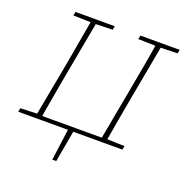

<svg xmlns="http://www.w3.org/2000/svg" viewBox="-151 -811 1098 1145"><g transform="rotate(20 397.5 -238.5)"><path d="M121 0 189 -364Q203 -442 216.5 -520Q230 -598 244 -676H277L210 -313Q196 -235 182 -156.5Q168 -78 155 0ZM129 -652 134 -676H383L378 -652L265 -649H250ZM533 0 600 -364Q615 -442 628.5 -520Q642 -598 655 -676H689L622 -313Q608 -235 594 -156.5Q580 -78 567 0ZM541 -652 546 -676H795L790 -652L676 -649H661ZM16 0 21 -24 135 -28H144L142 0ZM550 0 552 -28H561L682 -24L677 0ZM145 0 148 -25H548L546 0ZM305 199 333 -9H367L330 199Z"/></g></svg>

Font: Source Serif 4 ExtraLight
Style: Italic
Weight: 250
Italic angle: -12°
Designer: Frank Grießhammer
Foundry: Adobe Systems Incorporated
Version: Version 4.004;hotconv 1.0.116;makeotfexe 2.5.65601